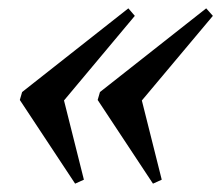

<svg xmlns="http://www.w3.org/2000/svg" viewBox="-20 -461 530 460"><path d="M122.5 -263.5 181 -30.5 160 -21 27.5 -221.5 33 -240.5 287.5 -441 303 -423 100 -180.5ZM309 -263.5 367.5 -30.5 346.5 -21 214 -221.5 219.5 -240.5 474 -441 490 -423 286.5 -180.5Z"/></svg>

Font: Newsreader 36pt Medium
Style: Italic
Weight: 500
Italic angle: -17°
Designer: Hugues Gentile
Foundry: Production Type
Version: Version 1.003